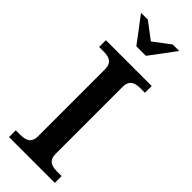

<svg xmlns="http://www.w3.org/2000/svg" viewBox="-300 -953 981 981"><g transform="rotate(45 190.5 -463.0)"><path d="M254 -107V-593C254 -633 275 -651 323 -651H356V-700H25V-651H58C106 -651 127 -633 127 -593V-107C127 -67 106 -49 58 -49H25V0H356V-49H323C275 -49 254 -67 254 -107ZM53 -926 157 -788H226L329 -926H282L192 -858L102 -926Z"/></g></svg>

Font: LT Superior Serif Semibold
Style: Regular
Weight: 600
Designer: Daniel Lyons
Foundry: LyonsType
Version: Version 2.120;FEAKit 1.0